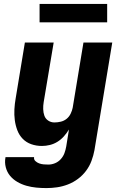

<svg xmlns="http://www.w3.org/2000/svg" viewBox="-20 -737 640 980"><path d="M217 223Q191 223 165 220.5Q139 218 114.5 211Q90 204 68.5 191.5Q47 179 31.5 160.5Q16 142 9.5 117Q3 92 8 66V65H154Q152 77 160.5 85Q169 93 180 97Q191 101 203 102Q215 103 227 103Q244 103 261 96Q278 89 290.5 75Q303 61 309 44.5Q315 28 318 11L332 -76Q321 -58 306.5 -41.5Q292 -25 273.5 -13.5Q255 -2 234.5 3Q214 8 194 8Q165 8 139.5 -1Q114 -10 96 -28.5Q78 -47 68.5 -72Q59 -97 55.5 -124Q52 -151 53.5 -179Q55 -207 60 -235L107 -520H254L203 -216Q200 -198 200.5 -180Q201 -162 206.5 -146.5Q212 -131 226 -121.5Q240 -112 258 -112Q274 -112 290.5 -116Q307 -120 320 -130.5Q333 -141 340.5 -156.5Q348 -172 351 -187L406 -520H553L462 30Q457 57 447 84Q437 111 419.5 134.5Q402 158 378 176Q354 194 326.5 204.5Q299 215 271.5 219Q244 223 217 223ZM527 -623H182V-717H527Z"/></svg>

Font: Iosevka Heavy Extended
Style: Italic
Weight: 900
Width: 7
Italic angle: -9°
Monospace: yes
Designer: Belleve Invis
Foundry: Belleve Invis
Version: Version 32.5.0; ttfautohint (v1.8.4)